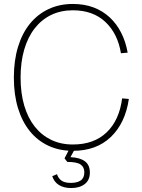

<svg xmlns="http://www.w3.org/2000/svg" viewBox="-20 -746 716 970"><path d="M348 16Q280 16 225 -9.5Q170 -35 131 -83Q92 -131 71 -199.5Q50 -268 50 -354Q50 -440 71 -509Q92 -578 131 -626Q170 -674 225 -700Q280 -726 348 -726Q406 -726 452.5 -708.5Q499 -691 534 -658.5Q569 -626 592 -581Q615 -536 625 -480L591 -477Q575 -576 512.5 -635Q450 -694 348 -694Q287 -694 238.5 -670.5Q190 -647 155.5 -603Q121 -559 102.5 -496Q84 -433 84 -354Q84 -275 102.5 -212.5Q121 -150 155.5 -106.5Q190 -63 238.5 -39.5Q287 -16 348 -16Q455 -16 519 -77.5Q583 -139 597 -249L631 -246Q613 -124 540 -54Q467 16 348 16ZM340 204Q302 204 277.5 188.5Q253 173 244 144L268 134Q274 154 290 166Q306 178 338 178Q370 178 388 165.5Q406 153 406 124Q406 98 387 85Q368 72 320 72L306 54L336 -4H364L336 48Q383 50 408.5 68.5Q434 87 434 126Q434 164 408 184Q382 204 340 204Z"/></svg>

Font: Geist Thin
Style: Regular
Weight: 400
Designer: Basement.studio, Andrés Briganti, Mateo Zaragoza
Foundry: Basement.studio, Vercel, Andrés Briganti, Guido Ferreyra, Mateo Zaragoza
Version: Version 1.401